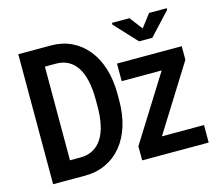

<svg xmlns="http://www.w3.org/2000/svg" viewBox="-104 -879 1166 1014"><g transform="rotate(-15 478.5 -371.5)"><path d="M917 -95.7V0H588.9V-95.7ZM911.1 -454.1 627 0H553.2V-77.1L835.9 -528.3H911.1ZM867.7 -528.3V-432.1H557.1V-528.3ZM682.6 -742.7 736.3 -672.4 790 -742.7H886.7V-734.4L772.5 -611.3H700.2L586.9 -733.4V-742.7ZM240.7 0H117.2L118.2 -99.1H240.7Q281.2 -99.1 311 -115.2Q340.8 -131.3 360.6 -162.1Q380.4 -192.9 389.9 -237.1Q399.4 -281.2 399.4 -336.9V-374.5Q399.4 -431.6 389.6 -475.8Q379.9 -520 360.6 -550Q341.3 -580.1 312.5 -595.7Q283.7 -611.3 245.6 -611.3H114.7V-710.9H245.6Q306.6 -710.9 356.7 -687Q406.7 -663.1 442.9 -618.9Q479 -574.7 498.5 -512.5Q518.1 -450.2 518.1 -373.5V-336.9Q518.1 -260.3 498.5 -198.2Q479 -136.2 442.6 -92Q406.2 -47.9 355 -23.9Q303.7 0 240.7 0ZM185.1 -710.9V0H66.4V-710.9Z"/></g></svg>

Font: Roboto Condensed Medium
Style: Regular
Weight: 500
Designer: Christian Robertson
Foundry: Google
Version: Version 3.0